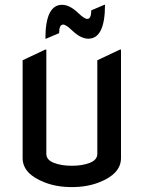

<svg xmlns="http://www.w3.org/2000/svg" viewBox="-20 -761 592 791"><path d="M73.2 -512.7 166 -556.6H170.9V-127Q170.9 -102.5 201.4 -90.3Q231.9 -78.1 275.9 -78.1Q319.8 -78.1 350.3 -90.3Q380.9 -102.5 380.9 -127V-512.7L473.6 -556.6H478.5V-109.9Q478.5 -44.4 387.2 -9.3Q337.9 9.8 275.9 9.8Q213.9 9.8 164.6 -9.3Q73.2 -44.4 73.2 -109.9ZM167 -601.6Q167 -741.2 235.8 -741.2Q267.1 -741.2 302.7 -707Q327.6 -683.1 339.4 -683.1Q356 -683.1 356 -718.3L409.7 -741.2H412.6Q412.6 -601.6 343.8 -601.6Q312.5 -601.6 276.9 -635.7Q252 -659.7 240.2 -659.7Q223.6 -659.7 223.6 -624.5L169.9 -601.6Z"/></svg>

Font: Nova Flat
Style: Book
Weight: 400
Version: Version 2.000